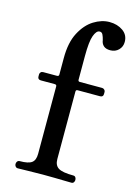

<svg xmlns="http://www.w3.org/2000/svg" viewBox="-113 -790 593 849"><g transform="rotate(15 184.0 -365.0)"><path d="M56 0Q49 0 45 -5Q41 -10 41 -16Q41 -23 45 -28Q49 -33 56 -33Q95 -33 110.5 -44.5Q126 -56 126 -85V-394Q126 -402 117 -402H54Q39 -402 39 -416V-426Q39 -431 43 -435.5Q47 -440 54 -440H117Q126 -440 126 -448V-524Q126 -595 150 -640.5Q174 -686 209.5 -708Q245 -730 281 -730Q317 -730 342.5 -712Q368 -694 368 -662Q368 -640 353 -625Q338 -610 315 -610Q295 -610 284.5 -619.5Q274 -629 272 -645Q269 -658 264 -668.5Q259 -679 248 -678Q234 -677 224 -650Q214 -623 214 -556V-448Q214 -440 222 -440H324Q330 -440 334.5 -435.5Q339 -431 339 -426V-416Q339 -402 324 -402H222Q214 -402 214 -394V-85Q214 -56 233 -44.5Q252 -33 301 -33Q308 -33 311.5 -28Q315 -23 315 -16Q315 -10 311.5 -5Q308 0 301 0Q294 0 272.5 -0.5Q251 -1 223.5 -1.5Q196 -2 170 -2Q136 -2 101 -1Q66 0 56 0Z"/></g></svg>

Font: Zen Old Mincho Medium
Style: Regular
Weight: 500
Designer: Yoshimichi Ohira
Foundry: Positype
Version: Version 1.500